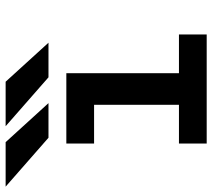

<svg xmlns="http://www.w3.org/2000/svg" viewBox="-100 -716 772 699"><g transform="rotate(-90 286.5 -366.0)"><path d="M255 0V-511H370V0ZM114 0V-101H511V0ZM114 -410V-511H330V-410ZM355 -576 177 -732H339L481 -576ZM135 -576 -43 -732H119L261 -576Z"/></g></svg>

Font: Overpass Mono
Style: Bold
Weight: 700
Monospace: yes
Designer: Delve Withrington, Dave Bailey
Foundry: Delve Fonts LLC
Version: Version 4.000